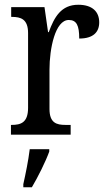

<svg xmlns="http://www.w3.org/2000/svg" viewBox="-20 -566 449 807"><path d="M26 0H277V-41H255C218 -41 188 -49 188 -108V-273C188 -362 212 -482 269 -482C302 -482 313 -459 313 -404C372 -404 397 -431 397 -472C397 -517 368 -546 309 -546C237 -546 208 -494 185 -431H182L167 -536H27V-495H30C67 -495 98 -486 98 -427V-113C98 -50 67 -41 29 -41H26ZM78 208V221H114C139 179 172 113 187 71V61H105C99 110 88 163 78 208Z"/></svg>

Font: Noto Serif Lao Condensed
Style: Regular
Weight: 400
Width: 3
Designer: Monotype Design Team
Foundry: Monotype Imaging Inc.
Version: Version 2.003